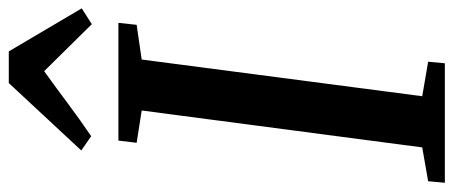

<svg xmlns="http://www.w3.org/2000/svg" viewBox="-320 -714 1032 437"><g transform="rotate(-90 196.5 -496.0)"><path d="M-1.5 0 2 -38 79 -51.5 163 -690 89.5 -701.5 94.5 -743H362.5L358 -701.5L279 -690L195.5 -51.5L274 -38L270.5 0ZM72 -827.5 225.5 -992.5H297.5L395.5 -826.5L359.5 -803.5Q332.5 -830.5 306 -857.8Q279.5 -885 252.5 -912Q215 -885 179.2 -858.2Q143.5 -831.5 104.5 -805Z"/></g></svg>

Font: Merriweather 36pt Medium
Style: Italic
Weight: 500
Italic angle: -7.8°
Version: Version 2.101